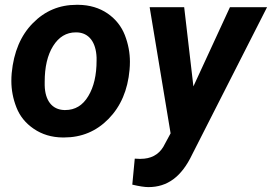

<svg xmlns="http://www.w3.org/2000/svg" viewBox="-20 -558 1123 793"><path d="M303.7 -538.1C300.8 -538.1 298.3 -538.1 295.9 -538.1C225.6 -538.1 165.5 -513.2 115.7 -462.4C65.9 -412.1 36.6 -343.3 28.3 -255.9C27.3 -245.1 26.9 -234.4 26.9 -223.6C26.9 -187 33.7 -150.4 47.9 -114.3C62 -78.1 85.9 -48.8 119.6 -25.9C153.3 -2.9 192.9 9.3 238.8 9.8C240.7 9.8 242.2 9.8 244.1 9.8C316.9 9.8 377.9 -15.6 428.2 -66.9C478.5 -118.2 507.8 -186 515.1 -270C516.1 -281.2 516.6 -292 516.6 -302.7C516.6 -339.8 509.8 -376.5 495.6 -413.1C481.4 -449.2 458 -479 424.3 -502.4C390.6 -525.4 350.1 -537.6 303.7 -538.1ZM740.7 -528.3H598.1L684.6 -7.3L654.3 48.8C634.3 81.5 603 98.1 560.5 98.1C559.1 98.1 557.1 98.1 555.7 98.1L536.6 97.2L526.4 204.6C555.2 211.4 577.6 214.8 592.8 214.8C670.9 214.8 729.5 172.9 773.9 79.6L1083 -528.3H929.7L778.8 -201.2ZM164.6 -205.6C164.6 -210.4 164.6 -215.3 164.6 -220.2C164.6 -280.8 175.8 -330.1 199.2 -367.7C222.7 -405.3 253.9 -424.3 293 -424.3C294.4 -424.3 295.4 -424.3 296.9 -424.3C348.1 -422.9 376.5 -382.8 378.9 -320.3C378.9 -316.4 378.9 -312 378.9 -308.1C378.9 -248 367.7 -199.2 344.7 -161.1C321.8 -122.6 290 -103.5 249.5 -103.5C248 -103.5 247.1 -103.5 245.6 -103.5C194.8 -105 166 -143.1 164.6 -205.6Z"/></svg>

Font: Roboto
Style: Bold Italic
Weight: 700
Italic angle: -12°
Designer: Google
Version: Version 2.137; 2017